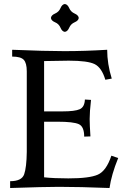

<svg xmlns="http://www.w3.org/2000/svg" viewBox="-20 -943 660 963"><path d="M529.3 0Q379.4 -5.9 275.4 -5.9Q205.1 -5.9 30.8 0V-34.2Q89.4 -34.2 101.3 -69.1Q113.3 -104 114.3 -181.2V-585Q114.3 -627 99.1 -643.1Q84 -659.2 41 -659.2V-693.4Q207 -686.5 302.7 -686.5Q406.7 -686.5 517.6 -693.4Q517.6 -622.6 540.5 -548.8L508.3 -543Q490.2 -603.5 455.3 -621.1Q420.4 -638.7 324.7 -638.7L201.2 -636.7V-384.3H292.5Q356 -384.3 380.1 -395.3Q404.3 -406.2 405.8 -443.8L436.5 -441.9Q429.7 -382.3 429.7 -346.2Q429.7 -317.4 433.6 -258.8L402.3 -257.8Q402.3 -308.1 375.2 -320.3Q348.1 -332.5 269.5 -332.5H201.2V-53.7Q250.5 -48.3 322.8 -48.3Q428.7 -48.3 470.9 -67.1Q513.2 -85.9 538.6 -162.1L572.8 -150.4Q538.6 -66.4 529.3 0ZM305.2 -783.2Q291.5 -784.7 283.4 -804Q275.4 -823.2 256.1 -831.3Q236.8 -839.4 235.4 -853Q236.8 -866.7 256.1 -875Q275.4 -883.3 283.4 -902.3Q291.5 -921.4 305.2 -922.9Q318.8 -921.4 327.1 -902.3Q335.4 -883.3 354.5 -875Q373.5 -866.7 375 -853Q373.5 -839.4 354.5 -831.3Q335.4 -823.2 327.1 -804Q318.8 -784.7 305.2 -783.2Z"/></svg>

Font: Almanac
Style: Regular
Weight: 400
Designer: Eden's Almanac
Version: Version 3.501;March 28, 2021;FontCreator 13.0.0.2683 64-bit